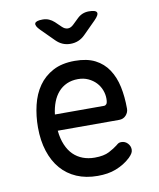

<svg xmlns="http://www.w3.org/2000/svg" viewBox="-88 -854 775 933"><g transform="rotate(-10 300.0 -387.5)"><path d="M459 -132Q478 -132 490.5 -118.5Q503 -105 503 -88Q503 -79 498.5 -70.5Q494 -62 482 -50Q466 -35 448 -24Q430 -13 409.5 -5Q389 3 366.5 6.5Q344 10 319 10Q261 10 215.5 -9.5Q170 -29 138.5 -65.5Q107 -102 90 -154.5Q73 -207 73 -272Q73 -329 85.5 -381.5Q98 -434 125.5 -473.5Q153 -513 197 -536.5Q241 -560 305 -560Q365 -560 405 -539.5Q445 -519 469.5 -482Q494 -445 504.5 -395.5Q515 -346 515 -287Q515 -269 502 -254.5Q489 -240 468 -240H165Q169 -200 182 -169.5Q195 -139 215 -119.5Q235 -100 261.5 -90Q288 -80 320 -80Q365 -80 391.5 -94Q418 -108 433 -120Q441 -127 446 -129.5Q451 -132 459 -132ZM409 -320Q414 -320 419.5 -326Q425 -332 425 -353Q425 -374 417 -395Q409 -416 393.5 -432.5Q378 -449 355.5 -459.5Q333 -470 305 -470Q274 -470 249.5 -459Q225 -448 207.5 -428Q190 -408 179.5 -380.5Q169 -353 165 -320ZM186 -785Q203 -785 217 -779Q231 -773 243 -762L271 -735Q285 -721 300 -721Q315 -721 329 -735L356 -761Q368 -773 382.5 -779Q397 -785 414 -785Q448 -785 453 -773Q458 -761 434 -737L372 -675Q357 -660 339 -652.5Q321 -645 300 -645Q279 -645 261.5 -652.5Q244 -660 229 -675L166 -738Q143 -761 148 -773Q153 -785 186 -785Z"/></g></svg>

Font: Maple Mono
Style: Regular
Weight: 400
Monospace: yes
Designer: subframe7536
Version: Version 7.300